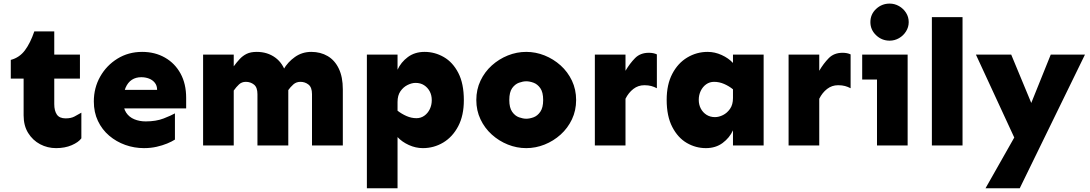

<svg xmlns="http://www.w3.org/2000/svg" viewBox="-20 -797 5970 1052"><path d="M287.1 14.6Q240.2 14.6 199.7 -6.8Q159.2 -28.3 134.3 -68.4Q109.4 -108.4 109.4 -165V-366.2H39.1V-468.8Q86.9 -481.4 116.7 -521.5Q146.5 -561.5 168 -625H277.3V-498H418V-366.2H277.3V-226.6Q277.3 -190.4 291.5 -169.4Q305.7 -148.4 339.8 -148.4Q369.1 -148.4 388.2 -158.7Q407.2 -168.9 425.8 -179.7V-39.1Q410.2 -17.6 373 -1.5Q335.9 14.6 287.1 14.6Z M768.6 14.6Q715.8 14.6 666.5 -2.9Q617.2 -20.5 578.1 -53.7Q539.1 -86.9 516.6 -134.3Q494.1 -181.6 494.1 -241.2Q494.1 -315.4 528.8 -377Q563.5 -438.5 623.5 -475.6Q683.6 -512.7 758.8 -512.7Q829.1 -512.7 883.8 -481.4Q938.5 -450.2 969.2 -394Q1000 -337.9 1000 -260.7V-203.1H647.5V-304.7H840.8Q840.8 -328.1 828.1 -343.8Q815.4 -359.4 795.9 -366.7Q776.4 -374 753.9 -374Q724.6 -374 702.6 -359.9Q680.7 -345.7 668 -316.4Q655.3 -287.1 655.3 -241.2Q655.3 -204.1 671.4 -179.7Q687.5 -155.3 715.8 -143.6Q744.1 -131.8 778.3 -131.8Q835 -131.8 876.5 -147.9Q918 -164.1 938.5 -175.8V-32.2Q921.9 -21.5 896 -10.7Q870.1 0 837.9 7.3Q805.7 14.6 768.6 14.6Z M1689.5 0V-281.2Q1689.5 -318.4 1670.4 -333.5Q1651.4 -348.6 1626 -348.6Q1603.5 -348.6 1587.4 -334.5Q1571.3 -320.3 1557.6 -300.8L1533.2 -416Q1556.6 -457 1596.2 -484.9Q1635.7 -512.7 1685.5 -512.7Q1736.3 -512.7 1775.4 -489.7Q1814.5 -466.8 1836.4 -420.9Q1858.4 -375 1858.4 -307.6V0ZM1092.8 0V-498H1260.7V0ZM1390.6 0V-281.2Q1390.6 -318.4 1371.6 -333.5Q1352.5 -348.6 1327.1 -348.6Q1304.7 -348.6 1289.6 -334.5Q1274.4 -320.3 1260.7 -300.8V-433.6Q1276.4 -455.1 1293 -473.1Q1309.6 -491.2 1331.5 -502Q1353.5 -512.7 1386.7 -512.7Q1445.3 -512.7 1488.3 -481.4Q1531.2 -450.2 1548.8 -389.6L1559.6 -320.3V0Z M1990.2 234.4V-498H2158.2V-415Q2176.8 -456.1 2214.8 -484.4Q2252.9 -512.7 2306.6 -512.7Q2362.3 -512.7 2411.6 -484.4Q2460.9 -456.1 2491.2 -397.5Q2521.5 -338.9 2521.5 -248Q2521.5 -164.1 2490.7 -105.5Q2460 -46.9 2408.7 -16.1Q2357.4 14.6 2296.9 14.6Q2257.8 14.6 2220.2 -2.4Q2182.6 -19.5 2158.2 -45.9V234.4ZM2261.7 -149.4Q2286.1 -149.4 2305.2 -163.1Q2324.2 -176.8 2335 -199.2Q2345.7 -221.7 2345.7 -248Q2345.7 -275.4 2334.5 -296.4Q2323.2 -317.4 2303.7 -330.1Q2284.2 -342.8 2256.8 -342.8Q2236.3 -342.8 2213.4 -331.5Q2190.4 -320.3 2174.3 -297.4Q2158.2 -274.4 2158.2 -238.3V-190.4Q2180.7 -172.9 2207.5 -161.1Q2234.4 -149.4 2261.7 -149.4Z M2863.3 14.6Q2811.5 14.6 2762.7 -4.9Q2713.9 -24.4 2674.8 -59.6Q2635.7 -94.7 2612.8 -143.1Q2589.8 -191.4 2589.8 -249Q2589.8 -306.6 2612.8 -355Q2635.7 -403.3 2674.8 -438.5Q2713.9 -473.6 2762.7 -493.2Q2811.5 -512.7 2863.3 -512.7Q2915 -512.7 2963.9 -493.2Q3012.7 -473.6 3051.8 -438.5Q3090.8 -403.3 3113.8 -355Q3136.7 -306.6 3136.7 -249Q3136.7 -191.4 3113.8 -143.1Q3090.8 -94.7 3051.8 -59.6Q3012.7 -24.4 2963.9 -4.9Q2915 14.6 2863.3 14.6ZM2863.3 -146.5Q2881.8 -146.5 2903.3 -154.3Q2924.8 -162.1 2940.4 -184.6Q2956.1 -207 2956.1 -249Q2956.1 -292 2940.4 -314Q2924.8 -335.9 2903.3 -343.8Q2881.8 -351.6 2863.3 -351.6Q2845.7 -351.6 2823.7 -343.8Q2801.8 -335.9 2786.1 -314Q2770.5 -292 2770.5 -249Q2770.5 -207 2786.1 -184.6Q2801.8 -162.1 2823.7 -154.3Q2845.7 -146.5 2863.3 -146.5Z M3239.3 0V-498H3407.2V0ZM3407.2 -255.9V-409.2Q3430.7 -449.2 3459.5 -478.5Q3488.3 -507.8 3535.2 -507.8Q3560.5 -507.8 3579.1 -499V-313.5Q3564.5 -321.3 3548.3 -325.7Q3532.2 -330.1 3510.7 -330.1Q3476.6 -330.1 3450.2 -309.6Q3423.8 -289.1 3407.2 -255.9Z M3847.7 14.6Q3792 14.6 3743.2 -13.7Q3694.3 -42 3663.6 -101.1Q3632.8 -160.2 3632.8 -250Q3632.8 -334 3663.6 -392.6Q3694.3 -451.2 3745.6 -481.9Q3796.9 -512.7 3857.4 -512.7Q3896.5 -512.7 3934.1 -495.6Q3971.7 -478.5 3996.1 -452.1V-498H4164.1V0H3996.1V-83Q3977.5 -42 3939.5 -13.7Q3901.4 14.6 3847.7 14.6ZM3897.5 -155.3Q3918.9 -155.3 3941.4 -166.5Q3963.9 -177.7 3980 -200.7Q3996.1 -223.6 3996.1 -259.8V-307.6Q3974.6 -325.2 3947.8 -336.9Q3920.9 -348.6 3892.6 -348.6Q3868.2 -348.6 3849.1 -335Q3830.1 -321.3 3819.3 -298.8Q3808.6 -276.4 3808.6 -250Q3808.6 -223.6 3819.8 -202.1Q3831.1 -180.7 3851.1 -168Q3871.1 -155.3 3897.5 -155.3Z M4300.8 0V-498H4468.8V0ZM4468.8 -255.9V-409.2Q4492.2 -449.2 4521 -478.5Q4549.8 -507.8 4596.7 -507.8Q4622.1 -507.8 4640.6 -499V-313.5Q4626 -321.3 4609.9 -325.7Q4593.8 -330.1 4572.3 -330.1Q4538.1 -330.1 4511.7 -309.6Q4485.4 -289.1 4468.8 -255.9Z M4854.5 -574.2Q4811.5 -574.2 4780.3 -604Q4749 -633.8 4749 -675.8Q4749 -718.8 4780.3 -748Q4811.5 -777.3 4854.5 -777.3Q4881.8 -777.3 4905.8 -763.7Q4929.7 -750 4944.3 -727.1Q4959 -704.1 4959 -675.8Q4959 -648.4 4944.3 -625Q4929.7 -601.6 4905.8 -587.9Q4881.8 -574.2 4854.5 -574.2ZM4785.2 0V-498H4953.1V0ZM4704.1 -361.3V-498H4953.1V-361.3Z M5085.9 0V-703.1H5253.9V0Z M5379.9 234.4 5595.7 -146.5 5737.3 -498H5924.8L5567.4 234.4ZM5566.4 19.5 5327.1 -498H5520.5L5682.6 -107.4Z"/></svg>

Font: Sen ExtraBold
Style: Regular
Weight: 800
Version: Version 2.000;gftools[0.9.31]